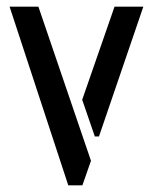

<svg xmlns="http://www.w3.org/2000/svg" viewBox="-20 -557 460 577"><path d="M185.2 0 8.8 -537H95.4L253.4 -73.8L227.6 0ZM265 -146.8 227 -257.2 324.2 -537H410.8L277.4 -146.8Z"/></svg>

Font: Stick No Bills ExtraLight
Style: Regular
Weight: 200
Designer: Kosala Senevirathne, Siva Puranthara, Lasantha Premarathna, Tharique Azeez
Foundry: mooniak
Version: Version 2.000